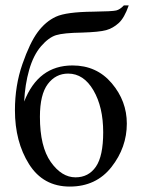

<svg xmlns="http://www.w3.org/2000/svg" viewBox="-20 -687 518 707"><path d="M69 -313Q121 -446 247 -446Q336 -446 391.5 -380.5Q447 -315 447 -232Q447 -144 390.5 -72Q334 0 237 0Q139 0 87 -82.5Q35 -165 35 -281Q35 -372 62.5 -451Q90 -530 119 -569Q148 -608 186 -625.5Q224 -643 323 -644Q394 -645 408 -648.5Q422 -652 436 -667H454Q438 -621 417 -602Q396 -583 371 -576Q346 -569 282 -567Q214 -566 186.5 -557.5Q159 -549 131 -516.5Q103 -484 87.5 -430Q72 -376 69 -313ZM231 -416Q185 -416 156 -377.5Q127 -339 127 -257Q127 -147 167 -90.5Q207 -34 258 -34Q306 -34 333 -73Q360 -112 360 -200Q360 -293 324 -354.5Q288 -416 231 -416Z"/></svg>

Font: New Athena Unicode
Style: Regular
Weight: 400
Designer: J. Rusten 1997; rev. by R. Hancock 2001, 2002, rev. by D. Mastronarde 2002-2021
Foundry: GreekKeys New Athena Unicode
Version: Version 5.008